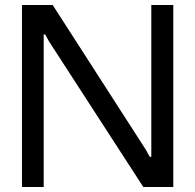

<svg xmlns="http://www.w3.org/2000/svg" viewBox="-20 -749 782 769"><path d="M68 0V-729H191L563 -151L580 -121H586V-729H674V0H554L177 -582L161 -611H155V0Z"/></svg>

Font: Hubot Sans Condensed ExtraLight
Style: Regular
Weight: 400
Version: Version 2.000